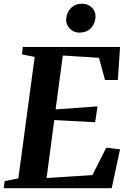

<svg xmlns="http://www.w3.org/2000/svg" viewBox="-30 -990 682 1010"><path d="M-10.5 0 -5.5 -37.5 66.5 -51.5 152.5 -690.5 85.5 -704 90 -743H601.5L590 -569H522.5L490.5 -686L300.5 -698L262.5 -414.5L483 -430.5L470.5 -347L255.5 -358.5L215 -53.5L456 -69L529 -213L601.5 -204.5L557.5 0ZM386.5 -818.5Q367.5 -818.5 351.8 -828Q336 -837.5 326.8 -853.2Q317.5 -869 318 -887.5Q319.5 -922.5 342.2 -946.5Q365 -970.5 400.5 -970.5Q433.5 -970.5 453.2 -950.2Q473 -930 472.5 -903.5Q472 -868.5 449.5 -843.5Q427 -818.5 386.5 -818.5Z"/></svg>

Font: Merriweather 60pt
Style: Bold Italic
Weight: 700
Italic angle: -7.8°
Version: Version 2.101